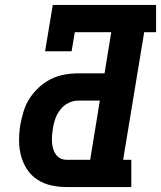

<svg xmlns="http://www.w3.org/2000/svg" viewBox="-20 -755 650 775"><path d="M250 0Q218 0 187.5 -6.5Q157 -13 131.5 -29.5Q106 -46 89.5 -71Q73 -96 65 -125.5Q57 -155 57 -187.5Q57 -220 62 -251Q67 -279 75.5 -306.5Q84 -334 100 -358.5Q116 -383 138.5 -403.5Q161 -424 187 -436.5Q213 -449 241 -454Q269 -459 297 -459H402L429 -625H282L269 -548H162L193 -735H610V-625H562L477 -110H510V0ZM250 -110H344L383 -349H297Q276 -349 256.5 -339.5Q237 -330 223.5 -312.5Q210 -295 203 -275Q196 -255 193 -234Q191 -221 190 -207Q189 -193 190 -180Q191 -167 194.5 -154.5Q198 -142 205.5 -131.5Q213 -121 224.5 -115.5Q236 -110 250 -110Z"/></svg>

Font: Iosevka Slab XBdExObl
Style: Regular
Weight: 800
Width: 7
Italic angle: -9°
Monospace: yes
Designer: Belleve Invis
Foundry: Belleve Invis
Version: Version 11.1.0; ttfautohint (v1.8.3)